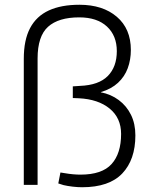

<svg xmlns="http://www.w3.org/2000/svg" viewBox="-20 -777 633 807"><path d="M325 10Q307 10 285.5 7.5Q264 5 247 1L225 -6L234 -52L253 -49Q270 -46 287 -44.5Q304 -43 318 -43Q409 -43 449 -87.5Q489 -132 489 -214Q489 -281 441 -320.5Q393 -360 311 -364L286 -365V-414L316 -416Q395 -419 433 -457.5Q471 -496 471 -562Q471 -627 429.5 -665.5Q388 -704 313 -704Q226 -704 182 -664.5Q138 -625 138 -531V0H80V-530Q80 -609 106.5 -659Q133 -709 185 -733Q237 -757 314 -757Q412 -757 471 -706.5Q530 -656 530 -567Q530 -526 517 -490.5Q504 -455 476 -429Q448 -403 404 -390V-389Q446 -381 479 -356.5Q512 -332 530.5 -294.5Q549 -257 549 -208Q549 -106 494 -48Q439 10 325 10Z"/></svg>

Font: REM ExtraLight
Style: Regular
Weight: 250
Designer: Octavio Pardo
Foundry: Ashler Design
Version: Version 1.005;gftools[0.9.28]